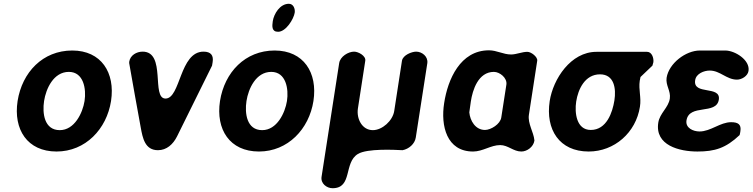

<svg xmlns="http://www.w3.org/2000/svg" viewBox="-20 -794 3981 1015"><path d="M73 -260C50 -110 124 7 279 7C432 7 544 -112 567 -260C590 -410 515 -527 362 -527C206 -527 97 -412 73 -260ZM213 -260C223 -325 263 -414 344 -414C422 -414 437 -324 427 -260C417 -197 374 -106 296 -106C214 -106 203 -195 213 -260Z M663 -460C671 -409 715 -171 724 -120C734 -65 746 0 815 0C861 0 895 -31 916 -73L1101 -447L1104 -465C1110 -501 1095 -521 1056 -521C929 -521 935 -273 855 -273C778 -273 860 -521 734 -521C702 -521 668 -502 663 -467Z M1143 -260C1120 -110 1194 7 1349 7C1502 7 1614 -112 1637 -260C1660 -410 1585 -527 1432 -527C1276 -527 1167 -412 1143 -260ZM1283 -260C1293 -325 1333 -414 1414 -414C1492 -414 1507 -324 1497 -260C1487 -197 1444 -106 1366 -106C1284 -106 1273 -195 1283 -260ZM1422 -682C1418 -655 1416 -626 1450 -626C1492 -626 1533 -694 1538 -727C1541 -748 1531 -774 1507 -774C1460 -774 1428 -721 1422 -682Z M1852 -521C1821 -521 1778 -495 1773 -460L1680 140C1674 176 1707 201 1738 201C1845 201 1796 66 1872 20C1921 -10 2068 -2 2108 0C2141 -6 2173 -33 2178 -67L2239 -460C2244 -495 2211 -521 2180 -521C2157 -521 2110 -503 2105 -473L2064 -207C2056 -156 2001 -106 1951 -106C1894 -106 1864 -166 1872 -220L1911 -473C1915 -499 1874 -521 1852 -521Z M2328 -249C2309 -129 2341 7 2481 7C2532 7 2575 -27 2624 -27C2666 -27 2694 7 2736 7C2767 7 2800 -18 2805 -50V-53C2801 -96 2769 -141 2776 -187L2820 -473C2823 -493 2788 -520 2768 -520C2739 -520 2710 -506 2682 -506C2640 -506 2607 -528 2565 -528C2413 -528 2347 -374 2328 -249ZM2461 -200C2462 -208 2468 -248 2469 -257C2478 -318 2508 -414 2591 -414C2622 -414 2662 -382 2657 -347L2630 -173C2625 -138 2575 -107 2544 -107C2493 -107 2465 -156 2461 -200Z M2886 -260C2863 -109 2937 7 3092 7C3228 7 3342 -93 3363 -230C3371 -279 3355 -319 3362 -367C3363 -372 3366 -386 3366 -387L3429 -447C3429 -448 3433 -461 3434 -465C3437 -487 3426 -520 3401 -520H3133C2997 -520 2904 -376 2886 -260ZM3026 -257C3036 -322 3072 -401 3152 -401C3227 -401 3238 -326 3228 -263C3218 -200 3187 -107 3103 -107C3027 -107 3017 -198 3026 -257Z M3460 -146C3441 -25 3572 7 3667 7C3759 7 3817 -11 3890 -80C3891 -83 3894 -97 3894 -100C3900 -137 3881 -148 3845 -148C3787 -148 3737 -99 3678 -99C3645 -99 3603 -117 3609 -157C3623 -247 3767 -185 3780 -267C3792 -344 3642 -289 3655 -370C3660 -405 3702 -421 3732 -421C3787 -421 3821 -373 3876 -373C3901 -373 3933 -392 3937 -419C3946 -477 3865 -527 3814 -527H3680C3605 -527 3516 -459 3504 -383C3498 -342 3527 -314 3521 -273C3514 -225 3468 -196 3460 -146Z"/></svg>

Font: Asimov Print
Style: Regular
Weight: 500
Designer: Google
Version: Version 2.000980: 2014